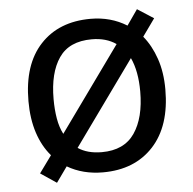

<svg xmlns="http://www.w3.org/2000/svg" viewBox="-47 -613 698 693"><g transform="rotate(-5 302.5 -266.5)"><path d="M551 -269Q551 -136 483.5 -63Q416 10 301 10Q228 10 172 -23L132 33L74 -6L119 -68Q88 -104 71.5 -154.5Q55 -205 55 -269Q55 -402 122 -474Q189 -546 304 -546Q377 -546 435 -510L474 -566L533 -528L488 -465Q517 -430 534 -380.5Q551 -331 551 -269ZM146 -269Q146 -231 151.5 -198.5Q157 -166 170 -141L390 -447Q354 -472 302 -472Q220 -472 183 -418Q146 -364 146 -269ZM460 -269Q460 -343 437 -392L217 -86Q251 -63 303 -63Q384 -63 422 -118.5Q460 -174 460 -269Z"/></g></svg>

Font: Noto Sans Medefaidrin
Style: Regular
Weight: 400
Designer: Dalton Maag Ltd
Foundry: Dalton Maag Ltd
Version: Version 1.002; ttfautohint (v1.8.4.7-5d5b)